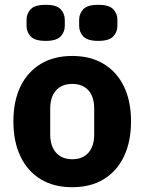

<svg xmlns="http://www.w3.org/2000/svg" viewBox="-20 -771 604 803"><path d="M282 12Q205 12 150 -21.5Q95 -55 65.5 -117Q36 -179 36 -263Q36 -348 65.5 -409Q95 -470 150 -503.5Q205 -537 282 -537Q359 -537 414 -503.5Q469 -470 498.5 -409Q528 -348 528 -263Q528 -179 498.5 -117Q469 -55 414 -21.5Q359 12 282 12ZM282 -105Q326 -105 350 -132.5Q374 -160 374 -209V-316Q374 -366 350 -393Q326 -420 282 -420Q239 -420 214.5 -393Q190 -366 190 -316V-209Q190 -160 214.5 -132.5Q239 -105 282 -105ZM171 -600Q126 -600 108.5 -618.5Q91 -637 91 -663V-688Q91 -714 108.5 -732.5Q126 -751 171 -751Q216 -751 233.5 -732.5Q251 -714 251 -688V-663Q251 -637 233.5 -618.5Q216 -600 171 -600ZM391 -600Q346 -600 328.5 -618.5Q311 -637 311 -663V-688Q311 -714 328.5 -732.5Q346 -751 391 -751Q436 -751 453.5 -732.5Q471 -714 471 -688V-663Q471 -637 453.5 -618.5Q436 -600 391 -600Z"/></svg>

Font: IBM Plex Sans
Style: Regular
Weight: 400
Designer: Mike Abbink, Paul van der Laan, Pieter van Rosmalen
Foundry: Bold Monday
Version: Version 3.201